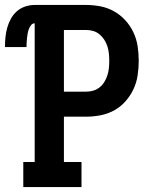

<svg xmlns="http://www.w3.org/2000/svg" viewBox="-31 -755 651 775"><path d="M63 0V-101H109V-661Q100 -661 94 -653Q88 -645 85 -636.5Q82 -628 80.5 -619Q79 -610 78 -601Q77 -592 76.5 -583Q76 -574 76 -565H-11Q-11 -585 -9 -604.5Q-7 -624 -2 -642.5Q3 -661 12.5 -678.5Q22 -696 36.5 -709Q51 -722 70 -728.5Q89 -735 109 -735H316Q345 -735 374 -729.5Q403 -724 429 -709.5Q455 -695 475 -673Q495 -651 507.5 -624.5Q520 -598 524.5 -568.5Q529 -539 529 -509Q529 -480 524.5 -450.5Q520 -421 507.5 -394.5Q495 -368 475 -345.5Q455 -323 429 -309Q403 -295 374 -289.5Q345 -284 316 -284H227V-101H298V0ZM316 -385Q331 -385 345 -389Q359 -393 370.5 -402Q382 -411 390 -424Q398 -437 402.5 -451Q407 -465 408.5 -480Q410 -495 410 -509Q410 -524 408.5 -539Q407 -554 402.5 -568Q398 -582 390 -594.5Q382 -607 370.5 -616.5Q359 -626 345 -630Q331 -634 316 -634H227V-385Z"/></svg>

Font: Iosevka HT Extended
Style: Bold
Weight: 700
Width: 7
Monospace: yes
Designer: Belleve Invis
Foundry: Belleve Invis
Version: Version 32.3.0; ttfautohint (v1.8.4)